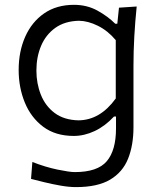

<svg xmlns="http://www.w3.org/2000/svg" viewBox="-20 -554 659 788"><path d="M292 213.9Q263.2 213.9 228.5 207.8Q193.8 201.7 161.6 193.8Q129.4 186 107.4 180.2L112.8 110.8Q166.5 131.8 216.3 142.1Q266.1 152.3 286.6 152.3Q380.4 152.3 418.2 107.7Q456.1 63 456.1 -26.9V-75.7H447.8Q411.1 -36.1 368.4 -16.1Q325.7 3.9 282.7 3.9Q207.5 3.9 157.2 -33.9Q106.9 -71.8 81.8 -133.3Q56.6 -194.8 56.6 -266.6Q56.6 -342.8 83.5 -403.3Q110.4 -463.9 161.1 -499Q211.9 -534.2 283.7 -534.2Q336.9 -534.2 379.9 -510.5Q422.9 -486.8 453.1 -456.5H461.4L468.3 -522.5L541 -527.3Q534.7 -466.3 531.2 -404.3Q527.8 -342.3 527.8 -283.7V-31.7Q527.8 42 505.6 97.4Q483.4 152.8 431.9 183.3Q380.4 213.9 292 213.9ZM302.2 -60.1Q391.1 -61 455.1 -149.9V-389.2Q422.9 -427.7 382.1 -448Q341.3 -468.3 303.7 -468.8Q245.6 -467.3 206.8 -439.5Q168 -411.6 148.7 -366Q129.4 -320.3 129.4 -264.6Q129.4 -211.4 147.7 -165.3Q166 -119.1 204.3 -90.3Q242.7 -61.5 302.2 -60.1Z"/></svg>

Font: Pinar-FD Regular
Style: FD-Regular
Weight: 400
Designer: Amin Abedi
Version: Version 3.000